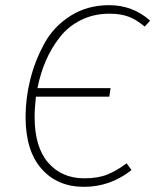

<svg xmlns="http://www.w3.org/2000/svg" viewBox="-20 -713 601 743"><path d="M404 -660Q343 -660 293.5 -635.5Q244 -611 211 -568.5Q178 -526 157 -477Q136 -428 125 -372H408L403 -339H119Q114 -294 114 -260Q114 -144 166.5 -83.5Q219 -23 306 -23Q359 -23 395 -37.5Q431 -52 470 -81L489 -55Q407 10 305 10Q202 10 140.5 -60Q79 -130 79 -260Q79 -333 97 -405Q115 -477 151 -543.5Q187 -610 252.5 -651.5Q318 -693 402 -693Q494 -693 561 -633L540 -610Q508 -637 477.5 -648.5Q447 -660 404 -660Z"/></svg>

Font: Fira Sans UltraLight
Style: Italic
Weight: 200
Italic angle: -8°
Designer: Carrois Corporate & Edenspiekermann AG
Foundry: Carrois Corporate GbR & Edenspiekermann AG
Version: Version 4.203;PS 004.203;hotconv 1.0.88;makeotf.lib2.5.64775